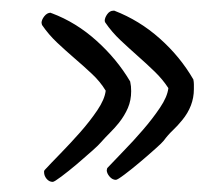

<svg xmlns="http://www.w3.org/2000/svg" viewBox="-20 -498 392 368"><path d="M351.6 -327.1Q351.6 -294.9 329.1 -267.6Q320.3 -256.8 311 -248Q301.8 -239.3 293.9 -228.5Q291 -224.6 277.3 -212.4Q263.7 -200.2 248 -187Q232.4 -173.8 218.8 -163.6Q205.1 -153.3 202.1 -153.3Q195.3 -153.3 189.9 -159.7Q184.6 -166 184.6 -171.9Q184.6 -172.9 185.1 -173.8Q185.5 -174.8 185.5 -175.8Q197.3 -188.5 216.3 -208Q235.4 -227.5 253.9 -249Q272.5 -270.5 286.6 -291.5Q300.8 -312.5 302.7 -329.1Q292 -345.7 276.4 -360.8Q260.7 -376 244.1 -390.6Q227.5 -405.3 210.9 -420.9Q194.3 -436.5 181.6 -455.1Q181.6 -456.1 181.2 -456.5Q180.7 -457 180.7 -458Q180.7 -463.9 185.5 -470.7Q190.4 -477.5 197.3 -477.5H199.2Q247.1 -459 286.1 -424.3Q325.2 -389.6 350.6 -345.7Q351.6 -340.8 351.6 -336.4Q351.6 -332 351.6 -327.1ZM231.4 -323.2Q231.4 -305.7 225.1 -291Q218.8 -276.4 208 -262.7Q200.2 -252.9 190.9 -243.7Q181.6 -234.4 172.9 -224.6Q169.9 -220.7 156.2 -208.5Q142.6 -196.3 127 -183.1Q111.3 -169.9 97.7 -159.7Q84 -149.4 81.1 -149.4Q74.2 -149.4 69.3 -155.3Q64.5 -161.1 64.5 -168V-169.9Q64.5 -170.9 64.9 -170.9Q65.4 -170.9 65.4 -171.9Q77.1 -184.6 96.2 -204.1Q115.2 -223.6 133.8 -244.6Q152.3 -265.6 166.5 -286.6Q180.7 -307.6 182.6 -324.2Q171.9 -341.8 156.2 -356.4Q140.6 -371.1 123.5 -385.7Q106.4 -400.4 89.8 -416Q73.2 -431.6 60.5 -450.2Q60.5 -451.2 60.1 -452.1Q59.6 -453.1 59.6 -454.1Q59.6 -460 64.9 -466.8Q70.3 -473.6 77.1 -473.6Q78.1 -472.7 79.1 -472.7Q126 -455.1 165 -419.9Q204.1 -384.8 229.5 -341.8Q230.5 -336.9 231 -332.5Q231.4 -328.1 231.4 -323.2Z"/></svg>

Font: Calligraffitti
Style: Regular
Weight: 400
Designer: Dathan Boardman
Foundry: Open Window
Version: Version 1.002